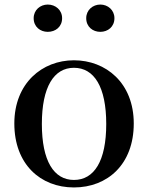

<svg xmlns="http://www.w3.org/2000/svg" viewBox="-20 -808 652 844"><path d="M305 16C452 16 568 -85 568 -265C568 -444 445 -543 305 -543C166 -543 43 -443 43 -265C43 -86 158 16 305 16ZM305 -17C217 -17 164 -100 164 -263C164 -426 217 -510 305 -510C394 -510 447 -426 447 -263C447 -100 394 -17 305 -17ZM190 -668C224 -668 253 -690 253 -728C253 -764 224 -788 190 -788C157 -788 128 -764 128 -728C128 -690 157 -668 190 -668ZM421 -668C454 -668 483 -690 483 -728C483 -764 454 -788 421 -788C388 -788 359 -764 359 -728C359 -690 388 -668 421 -668Z"/></svg>

Font: Noto Serif CJK JP SemiBold
Style: Regular
Weight: 600
Designer: Ryoko NISHIZUKA 西塚涼子 (kana & ideographs); Frank Grießhammer (Latin, Greek & Cyrillic); Wenlong ZHANG 张文龙 (bopomofo); San
Foundry: Adobe
Version: Version 2.001;hotconv 1.1.0;makeotfexe 2.6.0